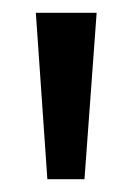

<svg xmlns="http://www.w3.org/2000/svg" viewBox="-20 -723 206 300"><path d="M54 -443 36 -703H131L112 -443Z"/></svg>

Font: Teachers Medium
Style: Regular
Weight: 500
Designer: Alfredo Marco Pradil, Chank Diesel
Version: Version 1.001